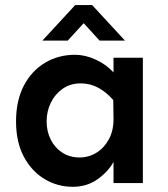

<svg xmlns="http://www.w3.org/2000/svg" viewBox="-20 -719 658 754"><path d="M265.6 14.6Q206.1 14.6 155.3 -15.6Q104.5 -45.9 73.7 -103.5Q43 -161.1 43 -242.2Q43 -324.2 73.7 -382.8Q104.5 -441.4 157.2 -472.7Q210 -503.9 274.4 -503.9Q314.5 -503.9 356 -484.9Q397.5 -465.8 425.8 -434.6V-492.2H541V0H425.8V-83Q403.3 -43 361.8 -14.2Q320.3 14.6 265.6 14.6ZM293 -100.6Q328.1 -100.6 358.4 -119.1Q388.7 -137.7 407.2 -171.4Q425.8 -205.1 425.8 -251L424.8 -326.2Q398.4 -356.4 366.7 -374Q335 -391.6 296.9 -391.6Q255.9 -391.6 225.6 -370.1Q195.3 -348.6 179.2 -314.9Q163.1 -281.2 163.1 -242.2Q163.1 -203.1 179.2 -170.9Q195.3 -138.7 224.6 -119.6Q253.9 -100.6 293 -100.6ZM146.5 -559.6 275.4 -699.2H341.8L470.7 -559.6H371.1L308.6 -627.9L246.1 -559.6Z"/></svg>

Font: Sen SemiBold
Style: Regular
Weight: 600
Designer: Kosal Sen, Philatype
Foundry: Philatype
Version: Version 2.000;gftools[0.9.31]